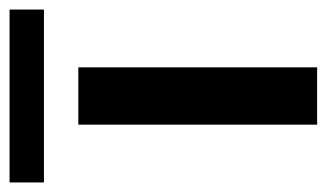

<svg xmlns="http://www.w3.org/2000/svg" viewBox="-221 -523 684 402"><g transform="rotate(-90 121.0 -322.0)"><path d="M61 -500H181V0H61ZM-60 -644H302V-572H-60Z"/></g></svg>

Font: Tschichold
Style: Bold
Weight: 700
Designer: Peter Wiegel
Foundry: Peter Wiegel
Version: Version 1.000; ttfautohint (v1.3)